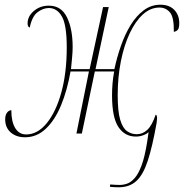

<svg xmlns="http://www.w3.org/2000/svg" viewBox="-20 -566 781 814"><path d="M483 228Q474 228 465 227.5Q456 227 446 226L447 216Q458 217 469 217.5Q480 218 488 218Q503 218 519 212.5Q535 207 551 189Q567 171 580.5 134.5Q594 98 604 35L610 -6Q602 2 587 7.5Q572 13 556 13Q509 13 482 -27.5Q455 -68 455 -162Q455 -186 457 -211Q459 -236 464 -263H382L327 0H304L357 -263H279Q265 -183 239 -120Q213 -57 174.5 -20.5Q136 16 86 16Q49 16 25.5 -4.5Q2 -25 2 -60Q2 -78 9.5 -88Q17 -98 28 -99Q28 -50 44.5 -23Q61 4 91 4Q139 4 178 -43.5Q217 -91 240 -174Q263 -257 263 -365Q263 -460 242.5 -496Q222 -532 187 -532Q163 -532 139.5 -514.5Q116 -497 106 -449Q97 -452 97 -467Q97 -497 123.5 -519.5Q150 -542 187 -542Q240 -542 264 -492.5Q288 -443 288 -367Q288 -345 285.5 -320.5Q283 -296 281 -273H360L417 -536H441L385 -273H465Q476 -324 493 -372.5Q510 -421 534 -460Q558 -499 589.5 -522.5Q621 -546 660 -546Q698 -546 719 -524Q740 -502 740 -468Q740 -447 734 -440Q728 -433 717 -431Q718 -493 700.5 -513.5Q683 -534 656 -534Q618 -534 586 -505Q554 -476 530 -425Q506 -374 492.5 -306.5Q479 -239 479 -162Q479 -94 489.5 -58.5Q500 -23 518.5 -10Q537 3 560 3Q585 3 605 -16Q625 -35 640 -80Q646 -78 646 -64Q646 -60 645 -55Q644 -50 644 -45Q626 56 606.5 115.5Q587 175 558 201.5Q529 228 483 228Z"/></svg>

Font: Noto Serif Display SemiCondensed Thin
Style: Italic
Weight: 100
Width: 4
Italic angle: -12°
Designer: Monotype Design Team
Foundry: Monotype Imaging Inc.
Version: Version 2.009